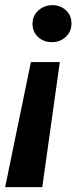

<svg xmlns="http://www.w3.org/2000/svg" viewBox="-38 -559 332 758"><path d="M-17.6 179.7 84 -314H198.2L128.9 179.7ZM244.1 -467.8Q244.6 -434.6 221.9 -413.6Q199.2 -392.6 167.5 -392.6Q136.2 -392.1 113.8 -411.6Q91.3 -431.2 90.3 -462.9Q89.8 -496.1 112.8 -517.1Q135.7 -538.1 168 -538.6Q198.7 -539.1 221.2 -519.5Q243.7 -500 244.1 -467.8Z"/></svg>

Font: Roboto
Style: Bold Italic
Weight: 700
Italic angle: -12°
Designer: Christian Robertson
Foundry: Google
Version: Version 3.0